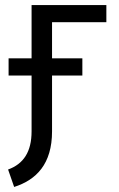

<svg xmlns="http://www.w3.org/2000/svg" viewBox="-20 -520 471 760"><path d="M14 -221H105V0C105 81 73 129 12 151L36 220C124 192 186 129 186 0V-221H306V-289H186V-432H401V-500H105V-289H14Z"/></svg>

Font: Finlandica
Style: Regular
Weight: 400
Designer: Niklas Ekholm, Juho Hiilivirta, Jaakko Suomalainen
Foundry: Helsinki Type Studio
Version: Version 2.000;Glyphs 3.2 (3202)